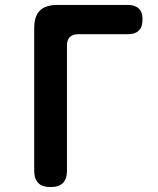

<svg xmlns="http://www.w3.org/2000/svg" viewBox="-20 -750 640 780"><path d="M186 10Q152 10 135.5 -6.5Q119 -23 119 -56V-636Q119 -684 142 -707Q165 -730 214 -730H499Q528 -730 543.5 -715.5Q559 -701 559 -671Q559 -641 544 -626Q529 -611 499 -611H299Q275 -611 263.5 -599.5Q252 -588 252 -564V-56Q252 -23 235.5 -6.5Q219 10 186 10Z"/></svg>

Font: Maple Mono NL
Style: Bold
Weight: 700
Monospace: yes
Designer: subframe7536
Version: Version 7.000